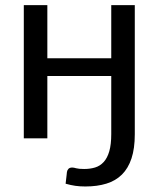

<svg xmlns="http://www.w3.org/2000/svg" viewBox="-20 -526 603 730"><path d="M492.5 -506.5V-15.5Q492.5 38.5 480 76.2Q467.5 114 443.5 137.8Q419.5 161.5 384.5 172.2Q349.5 183 304.5 183Q283.5 183 266.2 180.5Q249 178 229.5 172.5Q230 166 230.8 160.8Q231.5 155.5 232 150.5Q232.5 145.5 233.2 140.2Q234 135 234.5 128Q235.5 121 240.2 116Q245 111 254.5 111Q260.5 111 270 113.8Q279.5 116.5 300 116.5Q322.5 116.5 341.5 110.8Q360.5 105 374.2 90Q388 75 395.5 49.2Q403 23.5 403 -16.5V-237H160V0H70.5V-506.5H160V-304.5H403V-506.5Z"/></svg>

Font: Lato 2
Style: Regular
Weight: 400
Designer: Lukasz Dziedzic with Adam Twardoch and Botio Nikoltchev
Foundry: tyPoland Lukasz Dziedzic
Version: Version 2.015; 2015-08-06; http://www.latofonts.com/